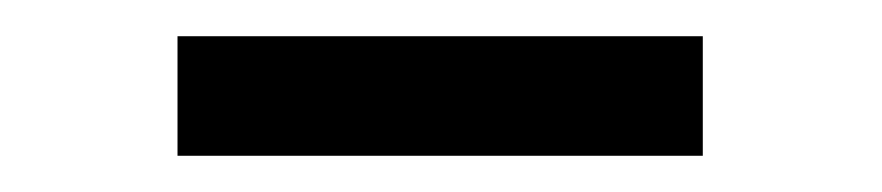

<svg xmlns="http://www.w3.org/2000/svg" viewBox="-20 -763 487 106"><path d="M78 -677H368V-743H78Z"/></svg>

Font: Noto Serif CJK KR
Style: Bold
Weight: 700
Designer: Ryoko NISHIZUKA 西塚涼子 (kana & ideographs); Frank Grießhammer (Latin, Greek & Cyrillic); Wenlong ZHANG 张文龙 (bopomofo); San
Foundry: Adobe
Version: Version 2.001;hotconv 1.1.0;makeotfexe 2.6.0